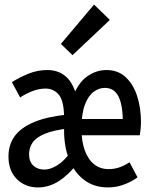

<svg xmlns="http://www.w3.org/2000/svg" viewBox="-20 -807 640 839"><path d="M146 12Q90 12 53.5 -24.5Q17 -61 17 -123Q17 -175 44.5 -212.5Q72 -250 130 -274Q188 -298 280 -307V-246Q213 -238 175 -222Q137 -206 122 -183.5Q107 -161 107 -133Q107 -101 125.5 -83.5Q144 -66 174 -66Q201 -66 231.5 -85.5Q262 -105 289 -143L320 -95Q280 -43 237 -15.5Q194 12 146 12ZM452 12Q391 12 348 -20.5Q305 -53 282.5 -109Q260 -165 260 -237V-291Q260 -365 237.5 -392.5Q215 -420 179 -420Q150 -420 121 -408.5Q92 -397 68 -381L32 -448Q65 -469 104.5 -485Q144 -501 187 -501Q235 -501 268 -472.5Q301 -444 318 -376H295Q320 -444 360 -472.5Q400 -501 445 -501Q496 -501 529.5 -469.5Q563 -438 579.5 -386.5Q596 -335 596 -274Q596 -259 594.5 -243.5Q593 -228 591 -216H313V-287H534L517 -267Q517 -347 498 -385Q479 -423 438 -423Q413 -423 389.5 -406Q366 -389 351 -349.5Q336 -310 336 -245Q336 -190 350.5 -150Q365 -110 391.5 -89Q418 -68 455 -68Q481 -68 504 -76.5Q527 -85 546 -98L581 -32Q555 -13 521.5 -0.5Q488 12 452 12ZM297 -566 246 -615 391 -787 460 -720Z"/></svg>

Font: Source Code Pro ExtraLight Medium
Style: Regular
Weight: 500
Monospace: yes
Version: Version 1.018;hotconv 1.0.116;makeotfexe 2.5.65601